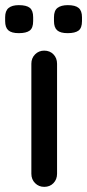

<svg xmlns="http://www.w3.org/2000/svg" viewBox="-58 -727 339 747"><path d="M164 -51Q164 -29 150 -14.5Q136 0 114 0Q93 0 78.5 -14.5Q64 -29 64 -51V-479Q64 -501 78.5 -515.5Q93 -530 114 -530Q136 -530 150 -515.5Q164 -501 164 -479ZM205 -598Q177 -598 164.5 -609Q152 -620 152 -645V-660Q152 -686 166 -696.5Q180 -707 206 -707Q235 -707 248 -696Q261 -685 261 -660V-645Q261 -618 247.5 -608Q234 -598 205 -598ZM15 -598Q-13 -598 -25.5 -609Q-38 -620 -38 -645V-660Q-38 -685 -24.5 -696Q-11 -707 15 -707Q45 -707 58 -696.5Q71 -686 71 -660V-645Q71 -618 57.5 -608Q44 -598 15 -598Z"/></svg>

Font: Quicksand SemiBold
Style: Regular
Weight: 600
Designer: Andrew Paglinawan
Foundry: Andrew Paglinawan
Version: Version 3.004